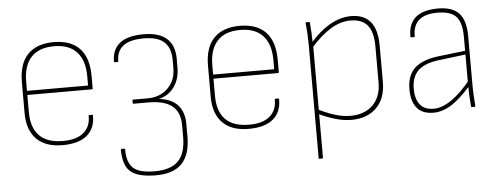

<svg xmlns="http://www.w3.org/2000/svg" viewBox="-47 -612 2424 930"><g transform="rotate(-5 1165.0 -147.0)"><path d="M243 11Q158 12 113.5 -32.5Q69 -77 69 -160V-311Q69 -399 112.5 -444.5Q156 -490 239 -490Q322 -490 365 -444.5Q408 -399 408 -311V-250Q408 -246 405 -246H90V-163Q90 -87 128 -48Q166 -9 244 -9Q310 -9 344 -38.5Q378 -68 377 -119Q377 -123 381 -123H396Q398 -123 398 -120Q399 -58 359.5 -24Q320 10 243 11ZM90 -266H387V-311Q387 -388 349.5 -429Q312 -470 239 -470Q165 -470 127.5 -429Q90 -388 90 -311Z M672 196Q614 195 580 180.5Q546 166 532 135Q518 104 518 58Q518 54 521 54H536Q539 54 539 58Q538 118 566.5 147Q595 176 672 176Q751 176 787.5 139Q824 102 824 22V-35Q824 -98 786.5 -128.5Q749 -159 670 -159H597Q596 -159 595.5 -160Q595 -161 595 -162V-176Q595 -178 595.5 -178.5Q596 -179 597 -179H669Q730 -179 768 -217Q806 -255 806 -315V-353Q806 -412 774.5 -441Q743 -470 676 -470Q608 -470 575.5 -445Q543 -420 543 -371Q543 -369 542.5 -368Q542 -367 540 -367H526Q522 -367 522 -371Q522 -429 560 -459.5Q598 -490 677 -490Q751 -490 788.5 -456.5Q826 -423 826 -358V-315Q826 -260 798.5 -221.5Q771 -183 725 -172V-171Q785 -164 815 -130.5Q845 -97 845 -38V22Q845 111 802.5 154Q760 197 672 196Z M1148 11Q1063 12 1018.5 -32.5Q974 -77 974 -160V-311Q974 -399 1017.5 -444.5Q1061 -490 1144 -490Q1227 -490 1270 -444.5Q1313 -399 1313 -311V-250Q1313 -246 1310 -246H995V-163Q995 -87 1033 -48Q1071 -9 1149 -9Q1215 -9 1249 -38.5Q1283 -68 1282 -119Q1282 -123 1286 -123H1301Q1303 -123 1303 -120Q1304 -58 1264.5 -24Q1225 10 1148 11ZM995 -266H1292V-311Q1292 -388 1254.5 -429Q1217 -470 1144 -470Q1070 -470 1032.5 -429Q995 -388 995 -311Z M1643 11Q1607 11 1565.5 -1Q1524 -13 1481 -34V-56Q1522 -35 1562 -22Q1602 -9 1641 -9Q1710 -9 1750 -49Q1790 -89 1790 -158V-333Q1790 -404 1763 -436.5Q1736 -469 1680 -469Q1632 -469 1584 -440Q1536 -411 1484 -352V-377Q1517 -415 1550.5 -440Q1584 -465 1617.5 -477.5Q1651 -490 1685 -490Q1747 -490 1779 -452Q1811 -414 1811 -333V-159Q1811 -79 1766 -34Q1721 11 1643 11ZM1472 185Q1469 185 1469 182V-368Q1469 -393 1467.5 -420.5Q1466 -448 1463 -475Q1463 -479 1467 -479H1481Q1484 -479 1484 -475Q1486 -448 1487.5 -422.5Q1489 -397 1489 -375L1490 -367V182Q1490 185 1486 185Z M2230 0Q2226 0 2226 -4Q2224 -29 2222.5 -55.5Q2221 -82 2221 -106V-116V-343Q2221 -411 2194.5 -440.5Q2168 -470 2103 -470Q1983 -470 1984 -366Q1984 -362 1981 -362H1967Q1963 -362 1963 -366Q1962 -425 1996.5 -457Q2031 -489 2104 -490Q2175 -491 2208.5 -456.5Q2242 -422 2242 -344V-111Q2242 -82 2243.5 -55.5Q2245 -29 2247 -4Q2247 0 2243 0ZM2043 11Q1988 11 1962 -21.5Q1936 -54 1936 -113Q1936 -156 1952 -186.5Q1968 -217 2004 -235.5Q2040 -254 2097 -260L2226 -275V-257L2097 -241Q2022 -233 1989.5 -201.5Q1957 -170 1957 -113Q1957 -64 1978.5 -36Q2000 -8 2046 -8Q2087 -8 2134 -41Q2181 -74 2229 -134L2230 -108Q2173 -43 2129.5 -16Q2086 11 2043 11Z"/></g></svg>

Font: Sofia Sans Semi Condensed Thin
Style: Regular
Weight: 250
Version: Version 4.100